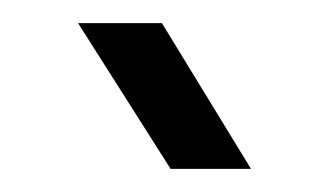

<svg xmlns="http://www.w3.org/2000/svg" viewBox="-20 -786 285 166"><path d="M127.5 -640 47.5 -766H120L197 -640Z"/></svg>

Font: Big Shoulders Display Thin
Style: Bold
Weight: 700
Version: Version 2.002